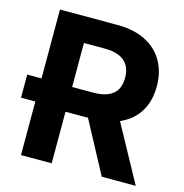

<svg xmlns="http://www.w3.org/2000/svg" viewBox="-107 -828 890 927"><g transform="rotate(15 338.0 -364.0)"><path d="M170.5 -267.8H8.2V-383.2H170.5ZM79.7 0V-727.5H366.2Q449 -727.5 507.3 -698.2Q565.5 -668.8 596.4 -615.4Q627.3 -561.9 627.3 -489.8Q627.3 -417.4 596.1 -365.2Q564.8 -313.1 505.6 -285.4Q446.3 -257.8 362.5 -257.8H170.7V-381.4H337.3Q381.8 -381.4 411 -393.6Q440.2 -405.7 454.6 -429.7Q468.9 -453.7 468.9 -489.8Q468.9 -526.2 454.5 -551Q440 -575.8 410.8 -588.6Q381.6 -601.4 336.9 -601.4H233.2V0ZM483.4 0 306.4 -331.2H472.3L653.3 0Z"/></g></svg>

Font: Inter V
Style: 
Weight: 400
Designer: Rasmus Andersson
Foundry: rsms
Version: Version 4.000;git-a3f224843